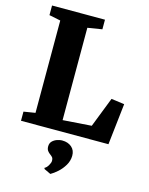

<svg xmlns="http://www.w3.org/2000/svg" viewBox="-145 -833 930 1195"><g transform="rotate(15 320.0 -235.5)"><path d="M37 0V-59L111.5 -71V-666L38 -681V-743H379V-681L286 -666V-71L470.5 -84L546 -277.5L630.5 -266L600.5 0ZM401.5 128.5Q401 161 384 189.8Q367 218.5 343.2 239.8Q319.5 261 299.5 272H298L256 252L254 245Q267 239 277.5 221Q288 203 288 191.5Q288 175.5 281.5 168.2Q275 161 266.5 155Q257.5 149 249.5 138.5Q241.5 128 241.5 110Q241.5 89 254.5 76.2Q267.5 63.5 284.8 57.8Q302 52 314 52H317.5Q354.5 52 378.2 72.5Q402 93 401.5 128.5Z"/></g></svg>

Font: Merriweather 36pt Black
Style: Regular
Weight: 900
Version: Version 2.100